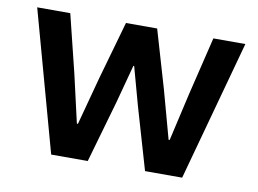

<svg xmlns="http://www.w3.org/2000/svg" viewBox="-62 -612 944 703"><g transform="rotate(10 409.5 -261.0)"><path d="M23 -522H146L199 -307L240 -128H244L292 -307L353 -522H469L532 -307L581 -128H585L626 -307L678 -522H797L654 0H516L449 -230L410 -372H407L369 -230L303 0H167Z"/></g></svg>

Font: IBM Plex Sans Devanagari SemiBold
Style: Regular
Weight: 600
Designer: Mike Abbink, Paul van der Laan, Pieter van Rosmalen, Erin McLaughlin
Foundry: Bold Monday
Version: Version 1.1